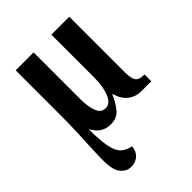

<svg xmlns="http://www.w3.org/2000/svg" viewBox="-222 -645 993 993"><g transform="rotate(-45 274.5 -148.0)"><path d="M144 240Q113 240 89 212.5Q65 185 65 113Q65 73 67.5 26.5Q70 -20 72.5 -81Q75 -142 75 -225V-536H206V-196Q206 -140 219.5 -104Q233 -68 266 -68Q299 -68 317.5 -111.5Q336 -155 336 -225V-536H467V-130Q467 -85 479 -67.5Q491 -50 524 -50H531V0H459Q415 0 384.5 -25.5Q354 -51 344 -94H340Q321 -48 295.5 -19Q270 10 226 10Q160 10 127 -54Q126 51 144 104Q162 157 222 167Q222 198 200.5 219Q179 240 144 240Z"/></g></svg>

Font: Noto Serif ExtraCondensed
Style: Bold
Weight: 700
Width: 2
Designer: Monotype Design Team
Foundry: Monotype Imaging Inc.
Version: Version 2.014; ttfautohint (v1.8.4.7-5d5b)